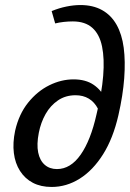

<svg xmlns="http://www.w3.org/2000/svg" viewBox="-20 -731 515 762"><path d="M185 11Q142 11 110.5 -5.5Q79 -22 59.5 -52.5Q40 -83 35 -123.5Q30 -164 40 -212Q55 -278 91.5 -323.5Q128 -369 175.5 -392.5Q223 -416 272 -416Q320 -416 351.5 -394.5Q383 -373 398 -338L369 -299Q355 -326 332.5 -339.5Q310 -353 280 -353Q240 -353 210 -332.5Q180 -312 161 -278.5Q142 -245 134 -204Q125 -158 131.5 -126Q138 -94 157.5 -77Q177 -60 206 -60Q260 -60 300 -117Q340 -174 363 -277Q384 -362 389.5 -430Q395 -498 385 -546.5Q375 -595 346.5 -620.5Q318 -646 269 -646Q251 -646 233 -644Q215 -642 199 -638L185 -687Q214 -699 243.5 -705Q273 -711 299 -711Q349 -711 385 -691Q421 -671 442.5 -633Q464 -595 471 -541.5Q478 -488 473 -420.5Q468 -353 450 -274Q429 -182 389 -118.5Q349 -55 296.5 -22Q244 11 185 11Z"/></svg>

Font: Ysabeau Infant SemiBold
Style: Italic
Weight: 600
Italic angle: -12°
Designer: Christian Thalmann (Catharsis Fonts)
Version: Version 2.002; featfreeze: ss01,ss02,lnum